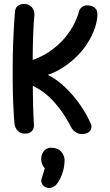

<svg xmlns="http://www.w3.org/2000/svg" viewBox="-20 -668 551 960"><path d="M402 1Q387 4 375 0.5Q363 -3 355 -9.5Q347 -16 343 -21Q339 -26 339 -26Q310 -82 282 -119.5Q254 -157 226 -183Q198 -209 168.5 -226Q139 -243 106 -256L108 -357Q177 -376 225 -408.5Q273 -441 304 -478.5Q335 -516 352.5 -552Q370 -588 376 -615Q376 -615 378.5 -620Q381 -625 387 -630.5Q393 -636 403 -639.5Q413 -643 429 -640Q446 -637 454.5 -628.5Q463 -620 465 -611Q467 -602 467 -595.5Q467 -589 467 -589Q464 -550 448.5 -512Q433 -474 409 -439.5Q385 -405 354 -376.5Q323 -348 288.5 -326.5Q254 -305 219 -294Q266 -270 307.5 -230Q349 -190 382 -142Q415 -94 436 -45Q436 -45 437 -39.5Q438 -34 436 -25.5Q434 -17 426.5 -9.5Q419 -2 402 1ZM105 0Q88 0 78 -6.5Q68 -13 62.5 -21.5Q57 -30 55 -36.5Q53 -43 53 -43Q49 -86 46.5 -141.5Q44 -197 43.5 -259Q43 -321 44 -383.5Q45 -446 48 -504.5Q51 -563 55 -611Q55 -611 56 -617Q57 -623 61 -630Q65 -637 74.5 -642.5Q84 -648 100 -648Q117 -648 127 -642Q137 -636 142.5 -627.5Q148 -619 150 -611Q152 -603 152 -597.5Q152 -592 152 -592Q148 -551 146 -497.5Q144 -444 143.5 -384Q143 -324 143.5 -262.5Q144 -201 145.5 -143.5Q147 -86 150 -38Q150 -38 149 -32Q148 -26 144 -18.5Q140 -11 130.5 -5.5Q121 0 105 0ZM210 269Q197 263 192 254.5Q187 246 186.5 239Q186 232 186 232L204 174Q187 154 186 131.5Q185 109 196 92Q207 75 227 71Q248 70 262.5 75Q277 80 285 89Q293 98 297.5 108.5Q302 119 303 130Q303 157 297 181Q291 205 281 225Q271 245 258 259Q258 259 251.5 263.5Q245 268 234.5 271Q224 274 210 269Z"/></svg>

Font: Sour Gummy
Style: Regular
Weight: 400
Designer: Stefie Justprince
Foundry: Eifetstype
Version: Version 1.000